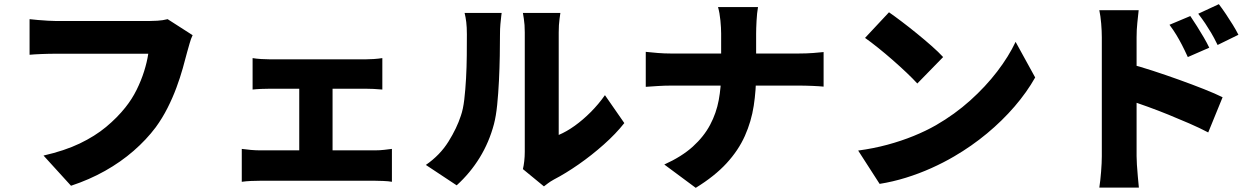

<svg xmlns="http://www.w3.org/2000/svg" viewBox="-20 -835 6040 922"><path d="M905 -666Q897 -650 890.5 -626.5Q884 -603 879 -586Q870 -551 857.5 -506.5Q845 -462 827 -413.5Q809 -365 784.5 -316.5Q760 -268 728 -224Q683 -164 621.5 -110.5Q560 -57 484.5 -14.5Q409 28 321 57L189 -88Q290 -111 363 -146Q436 -181 489.5 -225.5Q543 -270 582 -319Q614 -359 636 -403.5Q658 -448 672 -492.5Q686 -537 692 -577Q677 -577 644.5 -577Q612 -577 569.5 -577Q527 -577 480.5 -577Q434 -577 390 -577Q346 -577 309.5 -577Q273 -577 252 -577Q215 -577 178.5 -575.5Q142 -574 122 -572V-743Q138 -741 162 -739Q186 -737 211 -735.5Q236 -734 252 -734Q270 -734 299.5 -734Q329 -734 365.5 -734Q402 -734 441.5 -734Q481 -734 520 -734Q559 -734 593.5 -734Q628 -734 654 -734Q680 -734 693 -734Q710 -734 736 -735.5Q762 -737 785 -743Z M1193 -556Q1210 -553 1234.5 -551.5Q1259 -550 1278 -550H1734Q1752 -550 1774.5 -551.5Q1797 -553 1816 -556V-405Q1796 -407 1773.5 -408Q1751 -409 1734 -409H1278Q1259 -409 1234.5 -408Q1210 -407 1193 -405ZM1417 -30V-474H1577V-30ZM1141 -120Q1161 -117 1185 -115Q1209 -113 1229 -113H1781Q1804 -113 1825 -115.5Q1846 -118 1862 -120V38Q1846 35 1820.5 34Q1795 33 1781 33H1229Q1210 33 1186 34Q1162 35 1141 38Z M2491 -23Q2495 -39 2497.5 -61Q2500 -83 2500 -106Q2500 -118 2500 -150.5Q2500 -183 2500 -228.5Q2500 -274 2500 -327Q2500 -380 2500 -434Q2500 -488 2500 -536.5Q2500 -585 2500 -623Q2500 -661 2500 -680Q2500 -717 2495.5 -745Q2491 -773 2491 -773H2671Q2671 -773 2667 -744.5Q2663 -716 2663 -679Q2663 -660 2663 -628Q2663 -596 2663 -556Q2663 -516 2663 -472Q2663 -428 2663 -385Q2663 -342 2663 -303Q2663 -264 2663 -234Q2663 -204 2663 -187Q2701 -203 2740 -231Q2779 -259 2816.5 -296.5Q2854 -334 2885 -378L2978 -244Q2938 -193 2879.5 -141Q2821 -89 2758.5 -45.5Q2696 -2 2640 27Q2622 37 2611 45.5Q2600 54 2592 60ZM2025 -43Q2093 -90 2133.5 -155Q2174 -220 2193 -279Q2204 -310 2209.5 -357Q2215 -404 2218 -458.5Q2221 -513 2221.5 -568Q2222 -623 2222 -670Q2222 -705 2219 -729Q2216 -753 2211 -773H2389Q2389 -773 2387 -757.5Q2385 -742 2383 -719Q2381 -696 2381 -672Q2381 -626 2380 -567Q2379 -508 2376 -447Q2373 -386 2367.5 -331.5Q2362 -277 2352 -239Q2329 -152 2283.5 -78Q2238 -4 2173 55Z M3443 -674Q3443 -700 3439.5 -736.5Q3436 -773 3428 -801H3620Q3615 -773 3613 -735Q3611 -697 3611 -673Q3611 -645 3611 -614.5Q3611 -584 3611 -551Q3611 -518 3611 -483Q3611 -402 3599.5 -327Q3588 -252 3557 -182.5Q3526 -113 3469 -51Q3412 11 3321 67L3170 -45Q3254 -83 3307 -131Q3360 -179 3390 -235.5Q3420 -292 3431.5 -354.5Q3443 -417 3443 -483Q3443 -518 3443 -551.5Q3443 -585 3443 -616Q3443 -647 3443 -674ZM3081 -586Q3108 -583 3139.5 -580.5Q3171 -578 3203 -578Q3216 -578 3252 -578Q3288 -578 3338.5 -578Q3389 -578 3447 -578Q3505 -578 3563.5 -578Q3622 -578 3673 -578Q3724 -578 3761 -578Q3798 -578 3813 -578Q3853 -578 3885 -580.5Q3917 -583 3935 -585V-419Q3917 -421 3881.5 -422.5Q3846 -424 3812 -424Q3797 -424 3760.5 -424Q3724 -424 3673 -424Q3622 -424 3564 -424Q3506 -424 3448 -424Q3390 -424 3340 -424Q3290 -424 3254.5 -424Q3219 -424 3207 -424Q3172 -424 3140.5 -422Q3109 -420 3081 -418Z M4249 -776Q4275 -758 4310 -731.5Q4345 -705 4382.5 -674.5Q4420 -644 4453.5 -614.5Q4487 -585 4509 -561L4385 -434Q4365 -456 4334 -485.5Q4303 -515 4267 -546.5Q4231 -578 4196 -606Q4161 -634 4134 -653ZM4101 -112Q4175 -122 4241.5 -140Q4308 -158 4367 -182Q4426 -206 4475 -234Q4565 -286 4639 -352.5Q4713 -419 4768.5 -491.5Q4824 -564 4857 -634L4951 -463Q4911 -392 4852 -323.5Q4793 -255 4719.5 -194Q4646 -133 4562 -84Q4511 -54 4452 -27.5Q4393 -1 4330 18.5Q4267 38 4204 48Z M5696 -758Q5711 -736 5728 -709Q5745 -682 5760.5 -655.5Q5776 -629 5787 -606L5684 -561Q5668 -596 5655.5 -620Q5643 -644 5629.5 -666.5Q5616 -689 5596 -716ZM5833 -815Q5849 -794 5866.5 -768Q5884 -742 5900 -716Q5916 -690 5927 -668L5827 -619Q5810 -654 5796 -677.5Q5782 -701 5768 -722Q5754 -743 5734 -769ZM5271 -85Q5271 -107 5271 -151.5Q5271 -196 5271 -253Q5271 -310 5271 -371.5Q5271 -433 5271 -490Q5271 -547 5271 -591Q5271 -635 5271 -656Q5271 -686 5268 -722Q5265 -758 5259 -786H5448Q5445 -758 5441.5 -725Q5438 -692 5438 -656Q5438 -635 5438 -591Q5438 -547 5438 -490Q5438 -433 5438 -372Q5438 -311 5438 -253.5Q5438 -196 5438 -151.5Q5438 -107 5438 -85Q5438 -72 5439.5 -44.5Q5441 -17 5444 13Q5447 43 5449 66H5259Q5264 34 5267.5 -10Q5271 -54 5271 -85ZM5402 -529Q5452 -516 5515 -495.5Q5578 -475 5642 -452Q5706 -429 5761.5 -407Q5817 -385 5851 -368L5782 -199Q5740 -221 5690.5 -242.5Q5641 -264 5590.5 -284.5Q5540 -305 5491.5 -322.5Q5443 -340 5402 -354Z"/></svg>

Font: Noto Sans SC Thin Black
Style: Regular
Weight: 900
Version: Version 2.004-H2;hotconv 1.0.118;makeotfexe 2.5.65603